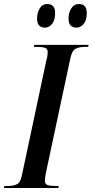

<svg xmlns="http://www.w3.org/2000/svg" viewBox="-52 -938 462 958"><path d="M-32 0 -30 -10H-12Q14 -10 32 -18.5Q50 -27 57 -62L180 -640Q184 -655 185 -664Q186 -673 186 -678Q186 -695 172 -699.5Q158 -704 134 -704H117L119 -714H390L388 -704H371Q343 -704 325 -694.5Q307 -685 299 -647L178 -80Q175 -66 173.5 -55Q172 -44 172 -36Q172 -19 186 -14.5Q200 -10 224 -10H241L239 0ZM330 -800Q312 -800 301 -810.5Q290 -821 290 -846Q290 -874 303.5 -896Q317 -918 342 -918Q360 -918 370.5 -907.5Q381 -897 381 -873Q381 -837 365.5 -818.5Q350 -800 330 -800ZM173 -800Q154 -800 143.5 -810.5Q133 -821 133 -846Q133 -874 146 -896Q159 -918 184 -918Q202 -918 212.5 -907.5Q223 -897 223 -874Q223 -837 207.5 -818.5Q192 -800 173 -800Z"/></svg>

Font: Noto Serif Display ExtraCondensed SemiBold
Style: Italic
Weight: 600
Width: 2
Italic angle: -12°
Designer: Monotype Design Team
Foundry: Monotype Imaging Inc.
Version: Version 2.009